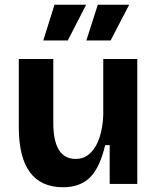

<svg xmlns="http://www.w3.org/2000/svg" viewBox="-20 -773 664 807"><path d="M245 14Q59 14 59 -239V-525H204V-257Q204 -105 298 -105Q334 -105 359.5 -129.5Q385 -154 398.5 -195.5Q412 -237 414 -289V-525H557V0H441V-163H422Q400 -69 358.5 -27.5Q317 14 245 14ZM265 -603H162L209 -753H342ZM445 -603H343L391 -753H523Z"/></svg>

Font: Bricolage Grotesque 12pt Bricolage Grotesque 10pt Regular
Style: Bold
Weight: 700
Designer: Mathieu Triay
Foundry: Atelier Triay
Version: Version 1.001; ttfautohint (v1.8.4.7-5d5b);gftools[0.9.33.de